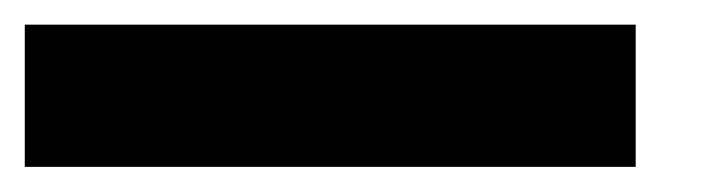

<svg xmlns="http://www.w3.org/2000/svg" viewBox="-20 -351 582 155"><path d="M0 -216.3V-331.1H493.2V-216.3Z"/></svg>

Font: Aqlam Corner
Style: Regular
Weight: 400
Designer: Developer/ Husham Jawad
Version: Version 1.00;December 29, 2020;FontCreator 13.0.0.2683 32-bi